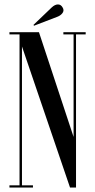

<svg xmlns="http://www.w3.org/2000/svg" viewBox="-20 -845 426 865"><path d="M22.5 0V-10H68V-690H22.5V-700H155.5L311.5 -228V-690H265.5V-700H366V-690H322.5V0H295.5L79 -635.5V-10H128.5V0ZM133 -729 131 -733 213 -811.5Q227.5 -825 241 -825Q255 -825 262.5 -810.5Q266 -805 266 -799Q266 -790 257.5 -781.5Q249 -773 236 -768.5Z"/></svg>

Font: Imbue 100pt Medium
Style: Regular
Weight: 500
Designer: Tyler Finck
Foundry: Etcetera Type Company
Version: Version 1.102; ttfautohint (v1.8.3)